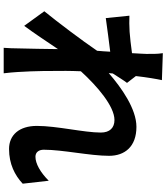

<svg xmlns="http://www.w3.org/2000/svg" viewBox="49 -900 902 1040"><g transform="rotate(90 500.0 -380.0)"><path d="M272 -721C272 -710 270 -682 268 -644C225 -638 181 -633 152 -631C117 -629 94 -629 65 -630L78 -502C134 -510 211 -520 260 -526C259 -502 257 -478 255 -455C198 -371 98 -239 41 -169L120 -60C155 -107 204 -180 246 -243C245 -159 244 -101 242 -23C242 -7 241 28 239 51H377C374 28 371 -8 370 -26C364 -120 364 -204 364 -286C364 -312 365 -339 366 -367C448 -457 556 -549 630 -549C672 -549 698 -524 698 -475C698 -384 662 -237 662 -129C662 -32 712 22 787 22C868 22 929 -9 975 -52L959 -193C913 -147 866 -121 829 -121C804 -121 791 -140 791 -166C791 -269 824 -416 824 -520C824 -604 775 -668 667 -668C570 -668 455 -587 376 -518C377 -526 377 -533 378 -540C395 -566 415 -599 429 -617L392 -665C399 -727 408 -778 414 -806L268 -811C273 -780 272 -750 272 -721Z"/></g></svg>

Font: Source Han Sans CN
Style: Bold
Weight: 700
Designer: Ryoko NISHIZUKA 西塚涼子 (kana, bopomofo & ideographs); Paul D. Hunt (Latin, Greek & Cyrillic); Sandoll Communications 산돌커뮤니
Foundry: Adobe
Version: Version 2.001;hotconv 1.0.107;makeotfexe 2.5.65593